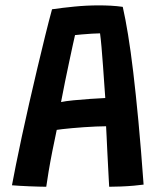

<svg xmlns="http://www.w3.org/2000/svg" viewBox="-20 -687 592 714"><path d="M152 7.5Q141.5 7.5 124.8 7Q108 6.5 89.2 5.8Q70.5 5 53.2 4Q36 3 24.5 2Q29.5 -25.5 39 -72.8Q48.5 -120 61.2 -179.5Q74 -239 88.8 -304Q103.5 -369 118.8 -433Q134 -497 148 -553.8Q162 -610.5 173.5 -652.5Q211 -658 256.5 -662.5Q302 -667 348 -667Q370 -667 392.8 -665.8Q415.5 -664.5 436.5 -661.5Q446.5 -617.5 456.2 -558Q466 -498.5 475.5 -418.8Q485 -339 494.8 -235.5Q504.5 -132 514 -0.5Q500.5 1.5 477.8 3.5Q455 5.5 430.2 6.5Q405.5 7.5 386 7.5Q385 -7 384 -29Q383 -51 381.5 -77Q380 -103 378.8 -129.2Q377.5 -155.5 376.5 -178.8Q375.5 -202 374.5 -217.5Q358.5 -217.5 337 -216.5Q315.5 -215.5 292.5 -214Q269.5 -212.5 248.5 -210.5Q227.5 -208.5 212 -206.8Q196.5 -205 191 -204Q182.5 -164.5 174.5 -124Q166.5 -83.5 160.8 -49.2Q155 -15 152 7.5ZM207 -307.5Q223 -311 253 -314Q283 -317 315.5 -319.2Q348 -321.5 371.5 -322.5Q370.5 -336 368.2 -368.5Q366 -401 363.2 -439.8Q360.5 -478.5 357.5 -512.2Q354.5 -546 352 -563Q341.5 -563 322 -561.8Q302.5 -560.5 284.5 -559Q266.5 -557.5 259 -556.5Q256 -543.5 250.2 -517.2Q244.5 -491 237.2 -456.5Q230 -422 222 -383.8Q214 -345.5 207 -307.5Z"/></svg>

Font: Grandstander Thin Medium
Style: Regular
Weight: 500
Version: Version 1.200